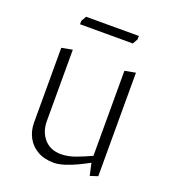

<svg xmlns="http://www.w3.org/2000/svg" viewBox="-117 -698 724 800"><g transform="rotate(20 245.5 -298.0)"><path d="M370 11 358 -43Q338 -32 311 -19Q284 -6 257 2.5Q230 11 210 11Q168 11 138 -6Q108 -23 92 -52.5Q76 -82 76 -119V-450L124 -459V-143Q124 -95 151.5 -64Q179 -33 225 -33Q257 -33 290.5 -45.5Q324 -58 356 -73V-450L404 -459V0ZM363 -607V-592L350 -569H116V-584L129 -607Z"/></g></svg>

Font: Ancizar Sans Thin
Style: Regular
Weight: 100
Designer: Cesar Puertas, Viviana Monsalve, Julian Moncada, Julian Prieto, Jose Castro, Mariel Hernandez, Felipe Aragon, Sara Alarc
Version: Version 8.100